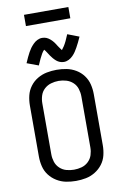

<svg xmlns="http://www.w3.org/2000/svg" viewBox="-119 -1205 813 1278"><g transform="rotate(-10 288.0 -566.5)"><path d="M346 -786Q363 -786 379 -794Q395 -802 407.5 -815Q420 -828 427.5 -839.5Q435 -851 443 -865Q451 -879 459.5 -896.5Q468 -914 477 -934L399 -964Q389 -939 380 -920.5Q371 -902 363 -889.5Q355 -877 346 -866Q342 -871 337.5 -877.5Q333 -884 328.5 -890Q324 -896 320.5 -902Q317 -908 313 -914Q309 -920 304.5 -926Q300 -932 294.5 -937.5Q289 -943 284 -947.5Q279 -952 272 -956.5Q265 -961 259 -963.5Q253 -966 245.5 -967.5Q238 -969 230 -969Q213 -969 197 -961Q181 -953 168.5 -940Q156 -927 148 -916Q140 -905 132 -890.5Q124 -876 116 -859Q108 -842 99 -821L177 -792Q187 -816 196 -834.5Q205 -853 212.5 -866Q220 -879 230 -889Q236 -883 245 -869Q254 -855 260.5 -845Q267 -835 276.5 -824Q286 -813 296 -804.5Q306 -796 319 -791Q332 -786 346 -786ZM288 8Q322 8 355 1.5Q388 -5 417.5 -23Q447 -41 467.5 -68Q488 -95 496 -128Q504 -161 504 -195V-540Q504 -574 496 -607Q488 -640 467.5 -667.5Q447 -695 417.5 -712.5Q388 -730 355 -736.5Q322 -743 288 -743Q254 -743 221 -736.5Q188 -730 158.5 -712.5Q129 -695 108.5 -667.5Q88 -640 80 -607Q72 -574 72 -540V-195Q72 -161 80 -128Q88 -95 108.5 -68Q129 -41 158.5 -23Q188 -5 221 1.5Q254 8 288 8ZM288 -68Q262 -68 236.5 -75Q211 -82 191.5 -100.5Q172 -119 164 -144Q156 -169 156 -195V-540Q156 -566 164 -591.5Q172 -617 191.5 -635Q211 -653 236.5 -660.5Q262 -668 288 -668Q314 -668 339.5 -660.5Q365 -653 384.5 -635Q404 -617 412 -591.5Q420 -566 420 -540V-195Q420 -169 412 -144Q404 -119 384.5 -100.5Q365 -82 339.5 -75Q314 -68 288 -68ZM438 -1065V-1141H138V-1065Z"/></g></svg>

Font: Iosevka SS01 Extended
Style: Regular
Weight: 400
Width: 7
Monospace: yes
Designer: Belleve Invis
Foundry: Belleve Invis
Version: Version 3.4.7; ttfautohint (v1.8.3)